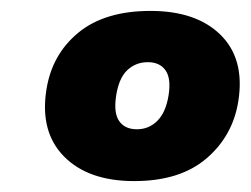

<svg xmlns="http://www.w3.org/2000/svg" viewBox="-20 -737 460 352"><path d="M226 -405Q142 -405 97.5 -450Q53 -495 65 -572Q75 -637 123.5 -677Q172 -717 256 -717Q340 -717 384.5 -673Q429 -629 417 -552Q407 -488 358.5 -446.5Q310 -405 226 -405ZM231 -500Q253 -500 268.5 -515.5Q284 -531 289 -562Q294 -593 283.5 -608Q273 -623 251 -623Q229 -623 213.5 -608.5Q198 -594 193 -562Q188 -530 198.5 -515Q209 -500 231 -500Z"/></svg>

Font: Mulish ExtraBlack
Style: Italic
Weight: 1000
Italic angle: -9°
Designer: Vernon Adams
Foundry: Vernon Adams
Version: Version 3.603; ttfautohint (v1.8.3)